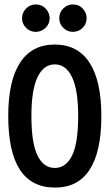

<svg xmlns="http://www.w3.org/2000/svg" viewBox="-20 -831 490 862"><path d="M226 11Q17 11 17 -310Q17 -468 70 -549.5Q123 -631 226 -631Q329 -631 382 -549.5Q435 -468 435 -310Q435 -149 382 -68.5Q329 12 226 11ZM226 -77Q276 -77 303.5 -132.5Q331 -188 331 -311Q331 -427 303.5 -484.5Q276 -542 226 -542Q176 -542 148.5 -484.5Q121 -427 121 -311Q121 -188 148.5 -132.5Q176 -77 226 -77ZM140 -688Q115 -688 97 -706Q79 -724 79 -749Q79 -774 97 -792.5Q115 -811 140 -811Q168 -811 185.5 -792Q203 -773 203 -749Q203 -724 184.5 -706Q166 -688 140 -688ZM307 -688Q282 -688 264 -706Q246 -724 246 -749Q246 -775 264 -793Q282 -811 307 -811Q335 -811 352 -792Q369 -773 369 -749Q369 -724 351 -706Q333 -688 307 -688Z"/></svg>

Font: Inconsolata SemiCondensed Bold
Style: Regular
Weight: 700
Width: 4
Monospace: yes
Designer: Raph Levien, Cyreal, Brenton Simpson
Foundry: Raph Levien, Cyreal, Google
Version: Version 3.001; ttfautohint (v1.8.2.53-6de2)